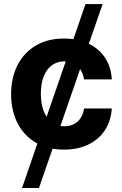

<svg xmlns="http://www.w3.org/2000/svg" viewBox="-20 -727 603 946"><path d="M172.1 199.2H88.6L401.3 -707H485.5ZM34.8 -263.2Q34.8 -344.4 66.5 -406.4Q98.1 -468.3 156.7 -502.7Q215.4 -537.1 294.4 -537.1Q362.6 -537.1 415.2 -512.5Q467.8 -487.8 497.8 -442Q527.8 -396.2 530.8 -335.8H394.3Q390.1 -362.3 377.3 -382.5Q364.6 -402.7 344.2 -413.7Q323.9 -424.7 296.9 -424.7Q262.2 -424.7 236.2 -405.9Q210.2 -387 195.7 -351.4Q181.3 -315.8 181.3 -265.6Q181.3 -215 195.5 -179Q209.8 -143 235.8 -123.9Q261.8 -104.8 296.9 -104.8Q322.6 -104.8 343.2 -115Q363.9 -125.2 377 -145.1Q390.2 -165 394.3 -192.7H530.8Q527.2 -132.7 497.7 -86.8Q468.1 -40.9 416.3 -15.4Q364.5 10.2 295.2 10.2Q215.4 10.2 156.3 -24.4Q97.3 -59 66 -121Q34.8 -183 34.8 -263.2Z"/></svg>

Font: Pretendard JP Variable
Style: Regular
Weight: 400
Designer: Base glyphs from Inter by Rasmus Andersson; Hangul glyphs from Noto Sans CJK(Source Han Sans) by Jang Soo-young and Kang
Foundry: Kil Hyung-jin
Version: Version 1.307;Glyphs 3.2 (3192)